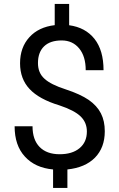

<svg xmlns="http://www.w3.org/2000/svg" viewBox="-20 -846 602 968"><path d="M418 -183.1C418 -147.5 405.8 -119.6 381.3 -99.1C356.9 -78.6 323.2 -68.4 280.8 -68.4C237.3 -68.4 203.6 -80.6 179.7 -105C155.8 -129.4 144 -164.1 144 -209.5H53.7C53.7 -145 70.8 -94.2 105.5 -56.6C139.6 -19 187 2.9 247.6 8.3V101.6H319.8V8.3C379.4 2 425.8 -17.6 459 -51.3C491.7 -85 508.3 -128.9 508.3 -184.1C508.3 -218.8 502 -248.5 488.8 -274.4C475.6 -300.3 455.1 -322.8 427.2 -342.3C399.4 -361.3 360.4 -379.4 311 -395.5C261.2 -411.6 225.6 -429.2 204.1 -449.2C182.1 -468.8 171.4 -495.1 171.4 -528.3C171.4 -564 181.6 -592.3 202.1 -612.3C222.7 -632.3 252.4 -642.1 291 -642.1C328.1 -642.1 357.4 -628.4 379.4 -601.6C401.4 -574.7 412.1 -538.1 412.1 -492.2H502C502 -559.1 486.8 -611.3 456.5 -649.9C425.8 -688.5 383.3 -711.4 328.6 -718.8V-826.2H255.9V-719.2C201.7 -712.9 158.7 -692.4 127.9 -658.2C96.7 -624 81.1 -580.1 81.1 -526.9C81.1 -474.6 97.2 -431.2 128.9 -397.5C160.6 -363.3 210.9 -335.4 280.3 -314.5C330.1 -297.9 365.7 -279.3 386.7 -258.8C407.7 -238.3 418 -212.9 418 -183.1Z"/></svg>

Font: Vazir
Style: Regular
Weight: 400
Designer: Saber Rastikerdar
Foundry: Saber Rastikerdar
Version: Version 27.002;January 24, 2021;FontCreator 13.0.0.2683 64-b